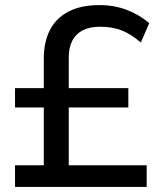

<svg xmlns="http://www.w3.org/2000/svg" viewBox="-20 -734 640 754"><path d="M39 0V-85H152V-312H39V-388H152V-504Q152 -569 176 -616Q200 -663 249 -688.5Q298 -714 370 -714Q429 -714 478.5 -695Q528 -676 566 -643L533 -567Q495 -600 458 -614.5Q421 -629 374 -629Q332 -629 305 -615Q278 -601 264 -574.5Q250 -548 250 -508V-388H484V-312H250V-85H556V0Z"/></svg>

Font: Nunito Sans 12pt ExtraLight 6pt Medium
Style: Regular
Weight: 500
Version: Version 3.101;gftools[0.9.27]